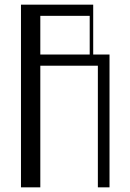

<svg xmlns="http://www.w3.org/2000/svg" viewBox="-20 -804 560 824"><path d="M70 -784H380V-570H450V0H400V-522H153V0H70ZM365 -570V-736H153V-570Z"/></svg>

Font: Facade Sud
Style: Regular
Weight: 100
Designer: Éléonore Fines
Foundry: Velvetyne Type Foundry
Version: Version 1.001;Glyphs 3.2 (3202)